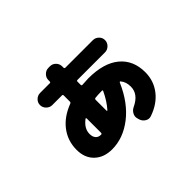

<svg xmlns="http://www.w3.org/2000/svg" viewBox="-130 -918 1261 1261"><g transform="rotate(-45 500.0 -287.5)"><path d="M346 -230Q294 -191 294 -141Q294 -114 307 -99Q320 -84 342 -84H345Q353 -84 353 -94V-226Q353 -229 350.5 -230.5Q348 -232 346 -230ZM547 -284Q516 -284 489 -281Q481 -279 481 -271V-170Q481 -168 483.5 -167Q486 -166 487 -168Q527 -213 557 -277Q560 -284 552 -284ZM328 36Q252 36 206 -8Q160 -52 160 -127Q160 -210 208 -273.5Q256 -337 345 -371Q353 -374 353 -383V-440Q353 -448 345 -448H255Q232 -448 215 -465Q198 -482 198 -505Q198 -528 215 -544.5Q232 -561 255 -561H345Q353 -561 353 -570V-582Q353 -605 370 -622Q387 -639 410 -639H425Q448 -639 464.5 -622Q481 -605 481 -582V-570Q481 -561 490 -561H745Q768 -561 785 -544.5Q802 -528 802 -505Q802 -482 785 -465Q768 -448 745 -448H490Q481 -448 481 -440V-410Q481 -402 489 -402Q546 -405 547 -405Q689 -405 764.5 -342.5Q840 -280 840 -169Q840 -89 793 -28.5Q746 32 662 61Q640 69 619.5 56.5Q599 44 592 21L589 10Q582 -11 593 -31.5Q604 -52 626 -62Q706 -100 706 -169Q706 -214 682 -241Q677 -246 673 -238Q616 -107 523.5 -35.5Q431 36 328 36Z"/></g></svg>

Font: Rounded Mplus 1c ExtraBold
Style: Regular
Weight: 800
Version: Version 1.059.20150529